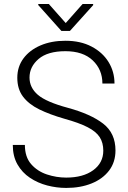

<svg xmlns="http://www.w3.org/2000/svg" viewBox="-20 -923 633 953"><path d="M492.7 -175.3Q492.7 -214.4 474.9 -242.2Q457 -270 414.8 -291.7Q372.6 -313.5 298.3 -334Q227.1 -354.5 174.8 -380.1Q122.6 -405.8 94.2 -443.4Q65.9 -481 65.9 -537.1Q65.9 -591.8 96.4 -633.1Q127 -674.3 180.9 -697.5Q234.9 -720.7 304.7 -720.7Q379.4 -720.7 434.1 -692.1Q488.8 -663.6 518.6 -615.5Q548.3 -567.4 548.3 -508.3H488.3Q488.3 -577.6 440.2 -623.3Q392.1 -668.9 304.7 -668.9Q216.8 -668.9 171.6 -630.4Q126.5 -591.8 126.5 -538.1Q126.5 -487.8 168.2 -452.1Q210 -416.5 317.4 -387.7Q430.2 -356.9 491.7 -309.6Q553.2 -262.2 553.2 -176.3Q553.2 -118.2 521.5 -76.4Q489.7 -34.7 434.6 -12.5Q379.4 9.8 308.6 9.8Q261.2 9.8 214.4 -2.4Q167.5 -14.6 128.7 -40.5Q89.8 -66.4 66.7 -106.9Q43.5 -147.5 43.5 -203.6H103.5Q103.5 -144 134.5 -108.4Q165.5 -72.8 212.9 -57.1Q260.3 -41.5 308.6 -41.5Q392.6 -41.5 442.6 -78.1Q492.7 -114.7 492.7 -175.3ZM222.2 -903.3 306.2 -808.6 390.1 -903.3H442.4V-897.5L327.1 -769.5H284.7L169.9 -897.9V-903.3Z"/></svg>

Font: Vazirmatn RD FD ExtraLight
Style: Regular
Weight: 200
Designer: Saber Rastikerdar
Foundry: Saber Rastikerdar
Version: Version 33.003